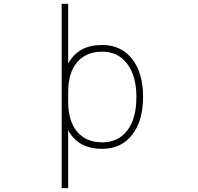

<svg xmlns="http://www.w3.org/2000/svg" viewBox="-20 -772 1040 1011"><path d="M698.2 -261.7Q698.2 -372.1 649.9 -436Q601.6 -500 518.6 -500Q433.6 -500 386.2 -444.3Q338.9 -388.7 338.9 -286.1V-237.3Q338.9 -134.8 386.2 -78.6Q433.6 -22.5 518.6 -22.5Q602.5 -22.5 650.4 -85Q698.2 -147.5 698.2 -261.7ZM338.9 -436.5Q390.6 -535.2 518.6 -535.2Q618.2 -535.2 675.8 -461.4Q733.4 -387.7 733.4 -261.7Q733.4 -135.7 675.8 -62Q618.2 11.7 518.6 11.7Q390.6 11.7 338.9 -86.9V218.8H304.7V-752H338.9Z"/></svg>

Font: Gen Shin Gothic Monospace ExtraLight
Style: Regular
Weight: 200
Designer: [Source Han Sans]
Ryoko NISHIZUKA  (kana & ideographs); Paul D. Hunt (Latin, Greek & Cyrillic); Wenlong ZHANG  (bopomofo
Version: Version 1.002.20150607